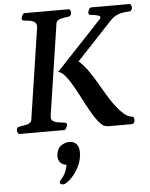

<svg xmlns="http://www.w3.org/2000/svg" viewBox="-64 -745 869 1109"><g transform="rotate(-5 370.5 -190.5)"><path d="M32.2 0Q24.9 0 21.2 -8.3Q17.6 -16.6 18.1 -22.5Q18.1 -31.2 21.7 -36.6Q25.4 -42 36.1 -43Q60.1 -45.4 81.5 -51.8Q103 -58.1 105.5 -74.2L185.5 -602.5Q186.5 -610.4 185.5 -616.2Q183.1 -631.3 171.4 -637.9Q159.7 -644.5 144.8 -646.7Q129.9 -648.9 116.7 -649.9Q101.6 -651.4 101.6 -660.6Q101.6 -670.9 107.4 -681.9Q113.3 -692.9 122.6 -692.9H375Q383.3 -692.9 386.5 -683.1Q389.6 -673.3 388.7 -668Q385.7 -651.9 369.1 -649.9Q344.7 -647.9 323.2 -641.4Q301.8 -634.8 299.3 -618.7L219.2 -88.9Q216.3 -68.4 228.3 -59.3Q240.2 -50.3 258.5 -47.6Q276.9 -44.9 292 -43Q301.3 -42 305.7 -39.1Q310.1 -36.1 308.1 -25.9Q307.1 -20 302 -10Q296.9 0 288.6 0ZM550.8 0Q525.4 0 512 -11.2Q498.5 -22.5 488.8 -34.2Q467.3 -62 446.3 -99.4Q425.3 -136.7 404.8 -176.8Q384.3 -216.8 364 -252Q343.8 -287.1 324 -310.5Q304.2 -334 284.7 -337.9L549.8 -620.1Q555.2 -626 555.2 -630.4Q555.2 -637.2 545.7 -640.9Q536.1 -644.5 523.2 -646.5Q510.3 -648.4 500 -649.4Q487.8 -650.9 487.8 -660.6Q487.8 -670.4 493.4 -681.4Q499 -692.4 508.3 -692.4H727.5Q735.8 -692.4 738.8 -682.6Q741.7 -672.9 741.2 -667.5Q737.3 -649.4 721.2 -649.4Q700.2 -649.4 680.7 -645.3Q661.1 -641.1 644.8 -632.6Q628.4 -624 617.2 -611.8L407.2 -387.7Q438 -361.8 465.8 -320.3Q493.7 -278.8 519 -234.6Q544.4 -190.4 566.9 -154.8Q578.1 -137.2 597.2 -111.8Q616.2 -86.4 639.4 -66.2Q662.6 -45.9 684.6 -43.5Q694.3 -42.5 697.5 -34.9Q700.7 -27.3 698.7 -17.6Q697.8 -10.7 693.8 -5.4Q689.9 0 681.2 0ZM314.9 70.8Q338.4 70.8 353.8 87.2Q369.1 103.5 369.1 136.7Q369.1 147 367.7 158.7Q363.3 190.4 347.7 220.9Q332 251.5 310.5 274.9Q289.1 298.3 267.6 309.6Q262.7 312 256.8 312Q249.5 312 243.7 308.8Q237.8 305.7 237.8 299.8Q237.8 293 246.6 283.7Q257.8 272.9 269.8 250.7Q281.7 228.5 285.6 200.2Q267.6 200.2 252.7 186.3Q237.8 172.4 237.8 147.9Q237.8 144.5 238 141.8Q238.3 139.2 238.8 136.2Q243.2 101.6 266.1 86.2Q289.1 70.8 314.9 70.8Z"/></g></svg>

Font: Gelasio Medium
Style: Italic
Weight: 500
Italic angle: -8.5°
Designer: Eben Sorkin
Foundry: Eben Sorkin
Version: Version 1.008